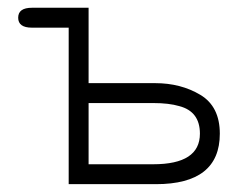

<svg xmlns="http://www.w3.org/2000/svg" viewBox="-20 -470 615 490"><path d="M371.1 -50.8Q490.2 -50.8 490.2 -128.9Q490.2 -185.5 437.5 -199.2Q411.1 -207 371.1 -207H206.1V-50.8ZM541 -128.9Q541 0 377.9 0H155.3V-399.4H61.5Q26.4 -399.4 26.4 -424.8Q26.4 -450.2 61.5 -450.2H206.1V-257.8H376Q441.4 -257.8 491.2 -228Q541 -198.2 541 -128.9Z"/></svg>

Font: Jura
Style: Book
Weight: 400
Version: Version 2.5